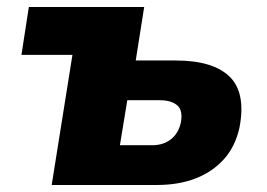

<svg xmlns="http://www.w3.org/2000/svg" viewBox="-20 -526 759 546"><path d="M127 0 186 -370H41L62 -506H390L366 -354H479Q586 -354 633 -308Q680 -262 661 -163Q649 -109 616.5 -73Q584 -37 536 -18.5Q488 0 427 0ZM321 -113H413Q444 -113 465.5 -129.5Q487 -146 494 -176Q501 -212 484 -226.5Q467 -241 434 -241H342Z"/></svg>

Font: Nunito Sans 7pt SemiCondensed Black
Style: Italic
Weight: 900
Width: 4
Italic angle: -9°
Designer: Vernon Adams
Foundry: Vernon Adams
Version: Version 3.101;gftools[0.9.27]